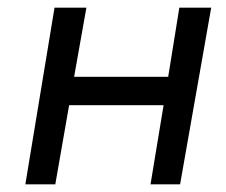

<svg xmlns="http://www.w3.org/2000/svg" viewBox="-20 -480 588 500"><path d="M447 -460 418 -280H173L205 -460H122L46 0H124L160 -206H406L372 0H449L530 -460Z"/></svg>

Font: Jost
Style: Italic
Weight: 400
Italic angle: -5°
Version: Version 3.710